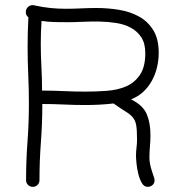

<svg xmlns="http://www.w3.org/2000/svg" viewBox="-20 -717 715 744"><path d="M595 -513Q595 -484 588.5 -456.5Q582 -429 569 -405Q556 -381 536 -362Q516 -343 488 -332Q534 -309 548.5 -275Q563 -241 563 -193Q563 -171 561 -149.5Q559 -128 559 -106Q559 -92 562 -78.5Q565 -65 569 -53L576 -32Q579 -23 579 -18Q579 -7 571 0Q563 7 552 7Q538 7 529.5 -8Q521 -23 516 -43Q511 -63 509 -83Q507 -103 507 -113Q507 -129 509 -145Q511 -161 511 -176Q511 -212 508 -230.5Q505 -249 495.5 -261Q486 -273 468 -284Q450 -295 420 -316Q366 -310 312 -310Q270 -310 228 -312Q186 -314 144 -314Q144 -239 138.5 -166.5Q133 -94 133 -19Q133 -8 125.5 -0.5Q118 7 107 7Q96 7 88.5 -0.5Q81 -8 81 -19Q81 -94 86.5 -167.5Q92 -241 92 -316Q92 -371 89.5 -426Q87 -481 87 -536Q87 -593 90 -650Q80 -657 80 -670Q80 -681 87.5 -689Q95 -697 106 -697Q113 -697 114 -696Q146 -689 175 -686Q204 -683 236 -683Q265 -683 294.5 -684.5Q324 -686 354 -686Q398 -686 441 -679Q484 -672 518.5 -653Q553 -634 574 -600Q595 -566 595 -513ZM543 -511Q543 -549 527.5 -572.5Q512 -596 487 -609.5Q462 -623 430 -628Q398 -633 364.5 -633.5Q331 -634 299 -632.5Q267 -631 242 -631Q216 -631 191.5 -631.5Q167 -632 141 -636Q138 -592 138 -548Q138 -502 140.5 -457Q143 -412 143 -366Q185 -366 227 -364Q269 -362 311 -362Q352 -362 393.5 -365Q435 -368 468 -382Q501 -396 522 -426.5Q543 -457 543 -511Z"/></svg>

Font: Wynona
Style: Regular
Weight: 400
Italic angle: -12°
Designer: Kanati
Foundry: Kanati and Michael Everson
Version: Version 2.000